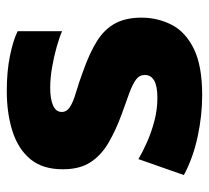

<svg xmlns="http://www.w3.org/2000/svg" viewBox="-45 -557 616 566"><g transform="rotate(-90 263.0 -274.0)"><path d="M265 14Q205 14 142.5 0.5Q80 -13 30 -40L77 -174Q97 -162 126 -149Q155 -136 189 -127Q223 -118 257 -118Q292 -118 308.5 -127.5Q325 -137 325 -155Q325 -171 311.5 -181Q298 -191 272.5 -200.5Q247 -210 210 -223Q161 -241 124.5 -262.5Q88 -284 67.5 -315.5Q47 -347 47 -397Q47 -456 76.5 -492Q106 -528 158.5 -545Q211 -562 278 -562Q336 -562 382 -552.5Q428 -543 454 -530V-399Q436 -407 407.5 -415Q379 -423 347.5 -428.5Q316 -434 287 -434Q254 -434 235 -425.5Q216 -417 216 -400Q216 -385 231 -375.5Q246 -366 273.5 -358Q301 -350 336 -337Q390 -318 425 -296Q460 -274 477 -242.5Q494 -211 494 -165Q494 -118 473.5 -77Q453 -36 403 -11Q353 14 265 14Z"/></g></svg>

Font: Noto Sans Thai ExtraBold
Style: Regular
Weight: 800
Version: Version 2.001